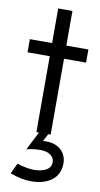

<svg xmlns="http://www.w3.org/2000/svg" viewBox="-100 -701 524 1005"><g transform="rotate(10 162.0 -199.0)"><path d="M124.5 -403.3H6.3V-473.1H124.5V-657.2H200.2V-473.1H317.4V-403.3H200.2V0H187.5L166.5 40Q180.2 39.1 186.5 39.1Q217.3 39.1 241.5 51.5Q265.6 64 279.1 86.2Q292.5 108.4 292.5 136.7Q292.5 195.3 251 226.8Q209.5 258.3 142.1 258.3Q86.4 258.3 29.3 235.4L56.2 179.7Q106 196.8 147.5 196.8Q185.1 196.8 210.4 182.6Q235.8 168.5 235.8 139.6Q235.8 118.2 216.1 103.3Q196.3 88.4 161.6 88.4Q143.1 88.4 123.3 91.1Q103.5 93.8 88.4 97.7L138.2 0H124.5Z"/></g></svg>

Font: Glacial Indifference
Style: Regular
Weight: 400
Designer: Alfredo Marco Pradil
Foundry: Alfredo Marco Pradil
Version: Version 1.312